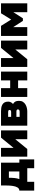

<svg xmlns="http://www.w3.org/2000/svg" viewBox="1554 -2122 706 3855"><g transform="rotate(-90 1907.5 -194.0)"><path d="M8 139V-159Q29 -159 45 -169Q61 -179 72 -197Q83 -215 90.5 -238.5Q98 -262 102 -290Q109 -334 110.5 -383.5Q112 -433 112 -479Q112 -491 112 -503Q112 -515 112 -527H570V-159H635V139H459V0H185V139ZM239 -159H393V-369H266Q266 -341 265 -312.5Q264 -284 261 -256Q259 -239 256 -222Q253 -205 249 -189.5Q245 -174 239 -159Z M690 0V-527H867V-276Q873 -283 878.5 -290Q884 -297 890 -304L1072 -527H1218V0H1041V-241Q1034 -232 1026.5 -223Q1019 -214 1011 -205L844 0Z M1312 0V-527H1604Q1637 -527 1670.5 -522Q1704 -517 1732 -502Q1760 -487 1777.5 -459Q1795 -431 1795 -384Q1795 -362 1788 -342.5Q1781 -323 1770 -308.5Q1759 -294 1747 -286Q1779 -270 1795 -242Q1811 -214 1811 -167Q1811 -118 1790 -86Q1769 -54 1736 -35Q1703 -16 1667 -8Q1631 0 1601 0ZM1489 -153H1594Q1609 -153 1619 -157.5Q1629 -162 1634 -169.5Q1639 -177 1639 -187Q1639 -193 1637 -198.5Q1635 -204 1630 -208.5Q1625 -213 1617 -215.5Q1609 -218 1597 -218H1489ZM1489 -324H1587Q1599 -324 1607 -326.5Q1615 -329 1619.5 -334Q1624 -339 1626 -344.5Q1628 -350 1628 -356Q1628 -366 1623.5 -372Q1619 -378 1609.5 -381Q1600 -384 1585 -384H1489Z M1889 0V-527H2066V-343H2221V-527H2398V0H2221V-184H2066V0Z M2492 0V-527H2669V-276Q2675 -283 2680.5 -290Q2686 -297 2692 -304L2874 -527H3020V0H2843V-241Q2836 -232 2828.5 -223Q2821 -214 2813 -205L2646 0Z M3114 0V-527H3316L3443 -323L3569 -527H3768V0H3591V-280L3468 -88H3416L3291 -282V0Z"/></g></svg>

Font: Onest Black
Style: Regular
Weight: 900
Designer: Dmitri Voloshin, Andrey Kudryavtsev
Foundry: Dmitri Voloshin, Andrey Kudryavtsev
Version: Version 1.000;gftools[0.9.33]